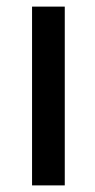

<svg xmlns="http://www.w3.org/2000/svg" viewBox="-20 -561 287 581"><path d="M176 0H77V-541H176Z"/></svg>

Font: Medium
Style: Regular
Weight: 500
Designer: Fernando Haro
Foundry: deFharo
Version: Version 1.787